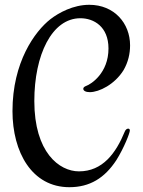

<svg xmlns="http://www.w3.org/2000/svg" viewBox="-20 -721 594 800"><path d="M522 -532C522 -624 456 -701 352 -701C285 -701 225 -668 190 -641C125 -590 32 -462 32 -258C32 -87 113 59 269 59C354 59 416 21 465 -54C497 -105 521 -167 521 -177C521 -182 519 -185 514 -185C509 -185 503 -181 500 -173C463 -83 408 -7 309 -7C227 -7 123 -86 123 -300C123 -492 196 -645 315 -645C371 -645 432 -610 432 -519C432 -416 359 -370 339 -363C331 -360 327 -356 327 -351C327 -343 337 -337 354 -337C393 -337 458 -369 495 -429C514 -462 522 -497 522 -532Z"/></svg>

Font: Engagement
Style: Regular
Weight: 400
Designer: Astigmatic (AOETI)
Foundry: Astigmatic (AOETI)
Version: Version 1.000